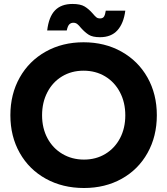

<svg xmlns="http://www.w3.org/2000/svg" viewBox="-20 -930 838 962"><path d="M32 -352.5Q32 -458.4 78.8 -541.5Q125.6 -624.6 209.1 -671.4Q292.6 -718.2 398.6 -718.2Q504.9 -718.2 588.5 -671.4Q672.2 -624.6 719 -541.6Q765.8 -458.5 765.8 -352.7Q765.8 -246.8 719.2 -163.6Q672.7 -80.4 589.6 -34.2Q506.6 12 400.8 12Q293.9 12 210.1 -34.2Q126.3 -80.3 79.1 -163.4Q32 -246.5 32 -352.5ZM607.8 -352.4Q607.8 -416.9 581 -467.8Q554.2 -518.8 506.8 -547.3Q459.4 -575.8 398.6 -575.8Q338.2 -575.8 291 -547.3Q243.8 -518.8 217.3 -467.8Q190.8 -416.9 190.8 -352.4Q190.8 -288 217.6 -237.7Q244.4 -187.4 292.5 -158.9Q340.6 -130.4 400.8 -130.4Q460.9 -130.4 508 -158.9Q555.1 -187.4 581.5 -237.7Q607.8 -288 607.8 -352.4ZM385.8 -790Q375.2 -803.4 367 -809.7Q358.8 -816 347.4 -816Q335.8 -816 327.6 -808.3Q319.4 -800.6 314.4 -777.2H216.4Q224.4 -845.6 255.5 -877.9Q286.6 -910.2 343.4 -910.2Q383 -910.2 404.1 -897.4Q425.2 -884.6 444.8 -862Q456 -848.6 463.1 -843.1Q470.2 -837.6 480.4 -837.6Q495.4 -837.6 501.2 -847Q507 -856.4 510 -876.6H607.8Q599.6 -812.8 568.4 -778.2Q537.2 -743.6 481.2 -743.6Q444.2 -743.6 424.9 -755.7Q405.6 -767.8 385.8 -790Z"/></svg>

Font: 寒蝉端黑体 Light
Style: Regular
Weight: 300
Designer: ChillDuanSans {Warren2060}; 
Source Han Sans {Ryoko NISHIZUKA 西塚涼子 (kana, bopomofo & ideographs); Paul D. Hunt (Latin, G
Foundry: ChillType&Adobe
Version: Version 1.300;Glyphs 3.3 (3306)